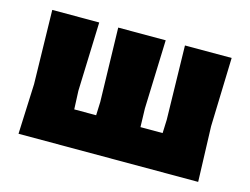

<svg xmlns="http://www.w3.org/2000/svg" viewBox="-72 -586 916 703"><g transform="rotate(15 386.0 -235.0)"><path d="M719 -209 726 0H45L53 -190L47 -470H225L216 -209L219 -139H302L304 -190L297 -470H477L468 -209L470 -139H554L556 -190L550 -470H727Z"/></g></svg>

Font: Luna Sans Black
Style: Regular
Weight: 900
Designer: Juan Pablo del Peral
Foundry: Huerta Tipografica
Version: Version 2.001; ttfautohint (v1.5)